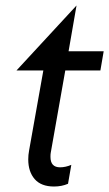

<svg xmlns="http://www.w3.org/2000/svg" viewBox="-20 -669 398 700"><path d="M83 -88Q83 -43 106.5 -16Q130 11 177 11Q205 11 228 1L240 -68Q219 -59 199 -59Q164 -59 164 -97Q164 -107 165 -112L218 -412H346L358 -482H230L259 -649L40 -412H138L86 -120Q83 -104 83 -88Z"/></svg>

Font: Geom Light
Style: Italic
Weight: 300
Italic angle: -10°
Version: Version 1.102